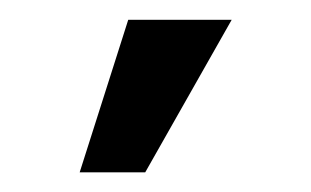

<svg xmlns="http://www.w3.org/2000/svg" viewBox="-20 -785 313 193"><path d="M60.1 -611.8 108.9 -765.1H212.9L126 -611.8Z"/></svg>

Font: Standard
Style: Regular
Weight: 400
Designer: Bryce Wilner
Version: Version 2.000;PS 2.0;hotconv 16.6.51;makeotf.lib2.5.65220 DE